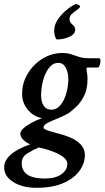

<svg xmlns="http://www.w3.org/2000/svg" viewBox="-24 -688 506 929"><path d="M153.3 220.7Q85 220.7 40.5 192.9Q-3.9 165 -3.9 122.1Q-3.9 54.7 123 9.8Q110.4 6.8 92.3 -8.3Q74.2 -23.4 74.2 -42Q74.2 -53.7 90.3 -67.9Q106.4 -82 130.9 -95.2Q155.3 -108.4 179.7 -116.2Q139.6 -123 111.3 -156.2Q83 -189.5 83 -233.4Q83 -287.1 110.4 -332Q137.7 -377 182.1 -404.3Q226.6 -431.6 277.3 -431.6Q302.7 -431.6 320.8 -425.3Q338.9 -418.9 358.9 -412.6Q378.9 -406.2 408.2 -406.2H455.1Q461.9 -406.2 461.9 -395.5Q462.9 -376 452.1 -361.3H400.4Q394.5 -361.3 394.5 -355.5Q394.5 -348.6 397 -335.9Q399.4 -323.2 399.4 -304.7Q399.4 -257.8 383.8 -226.1Q368.2 -194.3 347.2 -173.8Q326.2 -153.3 308.6 -140.6Q283.2 -126 254.4 -114.7Q225.6 -103.5 206.1 -93.3Q186.5 -83 186.5 -70.3Q186.5 -64.5 207 -56.6Q233.4 -47.9 259.8 -41.5Q286.1 -35.2 316.4 -22.5Q345.7 -10.7 366.2 10.7Q386.7 32.2 386.7 61.5Q386.7 103.5 359.4 140.1Q332 176.8 280.3 198.7Q228.5 220.7 153.3 220.7ZM223.6 -157.2Q251 -157.2 269.5 -180.7Q288.1 -204.1 297.4 -238.8Q306.6 -273.4 306.6 -304.7Q306.6 -337.9 293.9 -360.8Q281.2 -383.8 258.8 -383.8Q231.4 -383.8 212.9 -359.4Q194.3 -335 184.6 -298.8Q174.8 -262.7 174.8 -226.6Q174.8 -195.3 187.5 -176.3Q200.2 -157.2 223.6 -157.2ZM192.4 175.8Q244.1 175.8 272.9 155.3Q301.8 134.8 301.8 105.5Q301.8 57.6 164.1 25.4Q133.8 38.1 107.4 54.7Q81.1 71.3 81.1 101.6Q81.1 175.8 192.4 175.8ZM250 -497.1Q238.3 -510.7 238.3 -541Q238.3 -566.4 253.9 -590.8Q269.5 -615.2 293 -635.7Q316.4 -656.2 338.9 -667L340.8 -668H344.7Q350.6 -668 356.9 -664.1Q363.3 -660.2 363.3 -657.2Q363.3 -650.4 350.6 -641.6Q337.9 -632.8 325.2 -622.1Q312.5 -611.3 312.5 -595.7Q312.5 -580.1 326.2 -569.3Q339.8 -558.6 339.8 -544.9Q339.8 -522.5 311.5 -509.8Q283.2 -497.1 250 -497.1Z"/></svg>

Font: Crimson Text SemiBold
Style: Italic
Weight: 600
Italic angle: -11°
Designer: Sebastian Kosch
Foundry: Sebastian Kosch
Version: Version 1.100; ttfautohint (v1.8.4)